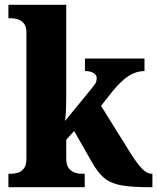

<svg xmlns="http://www.w3.org/2000/svg" viewBox="-20 -780 656 800"><path d="M15 0V-56H28Q39 -56 53.5 -60Q68 -64 79 -77.5Q90 -91 90 -119V-645Q90 -671 78.5 -683.5Q67 -696 52.5 -700Q38 -704 28 -704H15V-760H256V-378Q256 -361 255.5 -339.5Q255 -318 253.5 -300Q252 -282 251 -276L368 -419Q379 -432 381 -441Q383 -450 383 -455Q383 -467 370 -475.5Q357 -484 334 -484V-536H582V-484Q549 -484 517.5 -464.5Q486 -445 450 -401L401 -339L525 -140Q551 -99 571.5 -77.5Q592 -56 612 -56H615V0H603Q528 0 484.5 -8Q441 -16 414 -38.5Q387 -61 362 -106L289 -234L256 -198V-121Q256 -92 267 -78.5Q278 -65 292.5 -60.5Q307 -56 317 -56H333V0Z"/></svg>

Font: Noto Serif Ethiopic SemiCondensed ExtraBold
Style: Regular
Weight: 800
Width: 4
Designer: Monotype Design Team
Foundry: Monotype Imaging Inc.
Version: Version 2.102; ttfautohint (v1.8.4.7-5d5b)